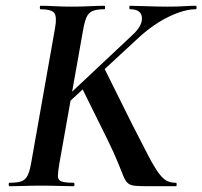

<svg xmlns="http://www.w3.org/2000/svg" viewBox="-20 -645 701 665"><path d="M13 0Q10 0 10 -6Q10 -12 13 -12Q40 -12 54 -17Q68 -22 75.5 -37Q83 -52 88 -81L170 -544Q178 -587 168 -600Q158 -613 120 -613Q118 -613 118 -619Q118 -625 120 -625Q143 -625 170.5 -623.5Q198 -622 229 -622Q261 -622 290.5 -623.5Q320 -625 342 -625Q344 -625 344 -619Q344 -613 342 -613Q315 -613 301 -607Q287 -601 280 -586Q273 -571 268 -542L186 -81Q181 -52 180.5 -37Q180 -22 192 -17Q204 -12 235 -12Q238 -12 238 -6Q238 0 235 0Q210 0 185 -1Q160 -2 122 -2Q91 -2 63 -1Q35 0 13 0ZM495 0Q464 0 448 -1.5Q432 -3 423.5 -10Q415 -17 408 -33.5Q401 -50 389 -80.5Q377 -111 353 -160L263 -342L340 -411L437 -216Q472 -147 493.5 -106Q515 -65 530 -45Q545 -25 558 -18.5Q571 -12 589 -12Q592 -12 592 -6Q592 0 589 0Q552 0 529 0Q506 0 495 0ZM160 -262 439 -524Q474 -556 471.5 -584.5Q469 -613 430 -613Q428 -613 428 -619Q428 -625 430 -625Q450 -625 488 -623.5Q526 -622 560 -622Q596 -622 617.5 -623.5Q639 -625 658 -625Q661 -625 661 -619Q661 -613 658 -613Q619 -613 566.5 -588Q514 -563 464 -518L185 -260Z"/></svg>

Font: Cormorant
Style: Bold Italic
Weight: 700
Italic angle: -10°
Designer: Christian Thalmann (Catharsis Fonts)
Foundry: Catharsis Fonts
Version: Version 4.000